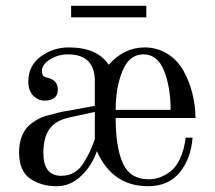

<svg xmlns="http://www.w3.org/2000/svg" viewBox="-20 -632 744 664"><path d="M226 -612H486V-572H226ZM46 -106Q46 -134 54 -156.5Q62 -179 75 -192.5Q88 -206 105.5 -216.5Q123 -227 142 -232L180 -242Q199 -247 216 -249L308 -266V-351Q308 -444 215 -444Q181 -444 153 -426.5Q125 -409 125 -387Q125 -377 128 -372Q131 -366 141 -364Q180 -356 180 -323Q180 -284 134 -284Q112 -284 95 -301Q78 -318 78 -350Q78 -405 121 -436.5Q164 -468 218 -468Q316 -468 356 -408Q409 -468 480 -468Q524 -468 559.5 -445.5Q595 -423 615 -386.5Q635 -350 645.5 -308Q656 -266 656 -224H380Q380 -122 405 -67Q430 -12 494 -12Q514 -12 532.5 -18.5Q551 -25 570 -39.5Q589 -54 603 -84Q617 -114 622 -156H646Q640 -82 601 -35Q562 12 492 12Q369 12 315 -109Q298 -59 260.5 -23.5Q223 12 176 12Q123 12 84.5 -14Q46 -40 46 -106ZM570 -252Q570 -330 547.5 -387Q525 -444 476 -444Q427 -444 403.5 -386.5Q380 -329 380 -252ZM308 -245 221 -226Q173 -216 151.5 -186.5Q130 -157 130 -103Q130 -24 192 -24Q217 -24 236.5 -35.5Q256 -47 270 -70Q284 -93 291 -108.5Q298 -124 308 -150Z"/></svg>

Font: Old Standard TT
Style: Regular
Weight: 400
Designer: Alexey Kryukov <alexios@thessalonica.org.ru>
Version: Version 1.0